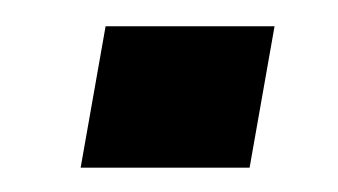

<svg xmlns="http://www.w3.org/2000/svg" viewBox="-20 -408 264 150"><path d="M62.5 -387.5 43 -277H175L194.5 -387.5Z"/></svg>

Font: Anybody UltraCondensed Thin SemiBold
Style: Italic
Weight: 600
Italic angle: -10°
Version: Version 1.111